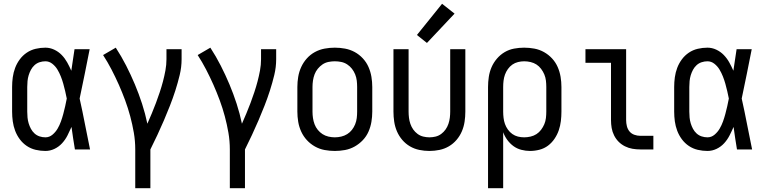

<svg xmlns="http://www.w3.org/2000/svg" viewBox="-20 -790 4040 1015"><path d="M220 8Q245 8 268 -3Q291 -14 308 -32.5Q325 -51 336.5 -73.5Q348 -96 358 -119Q362 -89 366.5 -59.5Q371 -30 376 0H456Q442 -67 429 -134.5Q416 -202 401 -269Q415 -334 428 -399.5Q441 -465 454 -530H374Q370 -502 365.5 -473.5Q361 -445 357 -416Q347 -439 335 -460.5Q323 -482 306 -499.5Q289 -517 266.5 -527.5Q244 -538 220 -538Q194 -538 168.5 -532Q143 -526 121.5 -511.5Q100 -497 84.5 -476Q69 -455 60 -431Q51 -407 47.5 -381.5Q44 -356 44 -330V-200Q44 -174 47.5 -148.5Q51 -123 60 -99Q69 -75 84.5 -54Q100 -33 121.5 -18.5Q143 -4 168.5 2Q194 8 220 8ZM220 -64Q204 -64 189 -69Q174 -74 162.5 -84.5Q151 -95 143.5 -109Q136 -123 131.5 -138Q127 -153 125.5 -168.5Q124 -184 124 -200V-330Q124 -346 125.5 -361.5Q127 -377 131.5 -392Q136 -407 143.5 -421Q151 -435 162.5 -445.5Q174 -456 189 -461Q204 -466 220 -466Q240 -466 256.5 -453Q273 -440 283.5 -422.5Q294 -405 301.5 -386Q309 -367 314.5 -347.5Q320 -328 324.5 -308.5Q329 -289 333 -269Q329 -248 324.5 -228Q320 -208 314.5 -187.5Q309 -167 302 -147.5Q295 -128 284.5 -110Q274 -92 257.5 -78Q241 -64 220 -64Z M695 205H775V0Q794 -38 812 -76.5Q830 -115 846.5 -153.5Q863 -192 878.5 -231.5Q894 -271 907 -311.5Q920 -352 930 -393.5Q940 -435 940 -477V-530H860V-477Q860 -447 854.5 -417.5Q849 -388 841.5 -359.5Q834 -331 824.5 -302.5Q815 -274 804.5 -246Q794 -218 782.5 -190.5Q771 -163 759 -136Q748 -189 731 -241.5Q714 -294 693 -344Q672 -394 647 -443Q622 -492 592 -538L525 -499Q549 -462 569.5 -422.5Q590 -383 608 -342.5Q626 -302 641.5 -260Q657 -218 668.5 -175Q680 -132 687.5 -88.5Q695 -45 695 0Z M1195 205H1275V0Q1294 -38 1312 -76.5Q1330 -115 1346.5 -153.5Q1363 -192 1378.5 -231.5Q1394 -271 1407 -311.5Q1420 -352 1430 -393.5Q1440 -435 1440 -477V-530H1360V-477Q1360 -447 1354.5 -417.5Q1349 -388 1341.5 -359.5Q1334 -331 1324.5 -302.5Q1315 -274 1304.5 -246Q1294 -218 1282.5 -190.5Q1271 -163 1259 -136Q1248 -189 1231 -241.5Q1214 -294 1193 -344Q1172 -394 1147 -443Q1122 -492 1092 -538L1025 -499Q1049 -462 1069.5 -422.5Q1090 -383 1108 -342.5Q1126 -302 1141.5 -260Q1157 -218 1168.5 -175Q1180 -132 1187.5 -88.5Q1195 -45 1195 0Z M1750 8Q1777 8 1804 3Q1831 -2 1855 -15.5Q1879 -29 1898 -49Q1917 -69 1928 -94Q1939 -119 1943.5 -146Q1948 -173 1948 -200V-330Q1948 -357 1943.5 -384Q1939 -411 1928 -436Q1917 -461 1898 -481.5Q1879 -502 1855 -515Q1831 -528 1804 -533Q1777 -538 1750 -538Q1723 -538 1696 -533Q1669 -528 1645 -515Q1621 -502 1602.5 -481.5Q1584 -461 1572.5 -436Q1561 -411 1556.5 -384Q1552 -357 1552 -330V-200Q1552 -173 1556.5 -146Q1561 -119 1572.5 -94Q1584 -69 1602.5 -49Q1621 -29 1645 -15.5Q1669 -2 1696 3Q1723 8 1750 8ZM1750 -64Q1733 -64 1716 -68Q1699 -72 1685 -81Q1671 -90 1660 -103.5Q1649 -117 1643 -133Q1637 -149 1634.5 -166Q1632 -183 1632 -200V-330Q1632 -347 1634.5 -364Q1637 -381 1643 -397Q1649 -413 1660 -426.5Q1671 -440 1685 -449.5Q1699 -459 1716 -462.5Q1733 -466 1750 -466Q1767 -466 1784 -462.5Q1801 -459 1815.5 -449.5Q1830 -440 1840.5 -426.5Q1851 -413 1857.5 -397Q1864 -381 1866 -364Q1868 -347 1868 -330V-200Q1868 -183 1866 -166Q1864 -149 1857.5 -133Q1851 -117 1840.5 -103.5Q1830 -90 1815.5 -81Q1801 -72 1784 -68Q1767 -64 1750 -64Z M2250 8Q2277 8 2303.5 2.5Q2330 -3 2353 -16.5Q2376 -30 2393.5 -50.5Q2411 -71 2421.5 -95.5Q2432 -120 2436 -146.5Q2440 -173 2440 -200V-530H2360V-200Q2360 -184 2358 -167.5Q2356 -151 2350.5 -135Q2345 -119 2335.5 -105.5Q2326 -92 2312.5 -82Q2299 -72 2283 -68Q2267 -64 2250 -64Q2234 -64 2217.5 -68Q2201 -72 2187.5 -82Q2174 -92 2164.5 -105.5Q2155 -119 2149.5 -135Q2144 -151 2142 -167.5Q2140 -184 2140 -200V-530H2060V-200Q2060 -173 2064 -146.5Q2068 -120 2078.5 -95.5Q2089 -71 2106.5 -50.5Q2124 -30 2147 -16.5Q2170 -3 2196.5 2.5Q2223 8 2250 8ZM2237 -563 2383 -718 2317 -770 2184 -605Z M2560 205H2640V-91Q2648 -69 2662 -50Q2676 -31 2694.5 -17.5Q2713 -4 2736 2Q2759 8 2782 8Q2807 8 2832 1.5Q2857 -5 2877 -20Q2897 -35 2911.5 -56.5Q2926 -78 2934 -101.5Q2942 -125 2945 -150Q2948 -175 2948 -200V-330Q2948 -357 2943.5 -384Q2939 -411 2928 -436Q2917 -461 2898.5 -481Q2880 -501 2856 -514.5Q2832 -528 2805 -533Q2778 -538 2751 -538Q2724 -538 2697.5 -533Q2671 -528 2648 -514.5Q2625 -501 2607 -480Q2589 -459 2578.5 -434.5Q2568 -410 2564 -383.5Q2560 -357 2560 -330ZM2751 -64Q2734 -64 2718 -68Q2702 -72 2688.5 -81.5Q2675 -91 2665 -105Q2655 -119 2649.5 -134.5Q2644 -150 2642 -167Q2640 -184 2640 -200V-330Q2640 -347 2642 -363.5Q2644 -380 2649.5 -395.5Q2655 -411 2665 -425Q2675 -439 2688.5 -448.5Q2702 -458 2718.5 -462Q2735 -466 2751 -466Q2768 -466 2785 -462Q2802 -458 2816 -449Q2830 -440 2840.5 -426Q2851 -412 2857.5 -396.5Q2864 -381 2866 -364Q2868 -347 2868 -330V-200Q2868 -183 2866 -166Q2864 -149 2857.5 -133.5Q2851 -118 2840.5 -104Q2830 -90 2816 -81Q2802 -72 2785 -68Q2768 -64 2751 -64Z M3365 0H3434V-72H3365Q3349 -72 3333.5 -77.5Q3318 -83 3308 -95Q3298 -107 3294 -123Q3290 -139 3290 -155V-530H3075V-458H3210V-155Q3210 -134 3213.5 -113.5Q3217 -93 3226.5 -74Q3236 -55 3250.5 -40.5Q3265 -26 3284 -16.5Q3303 -7 3323.5 -3.5Q3344 0 3365 0Z M3720 8Q3745 8 3768 -3Q3791 -14 3808 -32.5Q3825 -51 3836.5 -73.5Q3848 -96 3858 -119Q3862 -89 3866.5 -59.5Q3871 -30 3876 0H3956Q3942 -67 3929 -134.5Q3916 -202 3901 -269Q3915 -334 3928 -399.5Q3941 -465 3954 -530H3874Q3870 -502 3865.5 -473.5Q3861 -445 3857 -416Q3847 -439 3835 -460.5Q3823 -482 3806 -499.5Q3789 -517 3766.5 -527.5Q3744 -538 3720 -538Q3694 -538 3668.5 -532Q3643 -526 3621.5 -511.5Q3600 -497 3584.5 -476Q3569 -455 3560 -431Q3551 -407 3547.5 -381.5Q3544 -356 3544 -330V-200Q3544 -174 3547.5 -148.5Q3551 -123 3560 -99Q3569 -75 3584.5 -54Q3600 -33 3621.5 -18.5Q3643 -4 3668.5 2Q3694 8 3720 8ZM3720 -64Q3704 -64 3689 -69Q3674 -74 3662.5 -84.5Q3651 -95 3643.5 -109Q3636 -123 3631.5 -138Q3627 -153 3625.5 -168.5Q3624 -184 3624 -200V-330Q3624 -346 3625.5 -361.5Q3627 -377 3631.5 -392Q3636 -407 3643.5 -421Q3651 -435 3662.5 -445.5Q3674 -456 3689 -461Q3704 -466 3720 -466Q3740 -466 3756.5 -453Q3773 -440 3783.5 -422.5Q3794 -405 3801.5 -386Q3809 -367 3814.5 -347.5Q3820 -328 3824.5 -308.5Q3829 -289 3833 -269Q3829 -248 3824.5 -228Q3820 -208 3814.5 -187.5Q3809 -167 3802 -147.5Q3795 -128 3784.5 -110Q3774 -92 3757.5 -78Q3741 -64 3720 -64Z"/></svg>

Font: Iosevka SS09
Style: Regular
Weight: 400
Monospace: yes
Designer: Belleve Invis
Foundry: Belleve Invis
Version: Version 5.2.1; ttfautohint (v1.8.3)